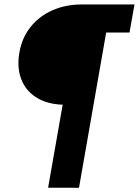

<svg xmlns="http://www.w3.org/2000/svg" viewBox="-20 -718 634 875"><path d="M68.2 -477.8Q79.8 -545.8 119.4 -595.3Q159 -644.8 219.7 -671.4Q280.4 -698 354 -697.6H592.8L570.2 -569.6H430.4L469.4 -601.4L340 137.8L199.2 137.4L265.6 -240.8Q195 -243.2 146.1 -273.6Q97.2 -304 76.9 -357Q56.6 -410 68.2 -477.8Z"/></svg>

Font: Fixel Italic Variable 20240409 Display Thin
Style: Italic
Weight: 100
Italic angle: -10°
Designer: AlfaBravo + MacPaw
Foundry: Kyrylo Tkachov, Marchela Mozhyna, Serhii Makarenko, Maria Weinstein, Zakhar Kryvoshyya
Version: Version 1.211;Glyphs 3.2 (3225)